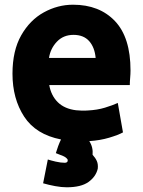

<svg xmlns="http://www.w3.org/2000/svg" viewBox="-20 -572 608 815"><path d="M359 27Q405 24 443.5 12.5Q482 1 502 -10L480 -135Q458 -125 425.5 -115Q393 -105 352 -103Q339 -102 326.5 -102.5Q314 -103 303 -104Q254 -110 225.5 -138Q197 -166 189 -211H531Q531 -225 532.5 -241.5Q534 -258 534 -273Q534 -413 468 -482.5Q402 -552 290 -552Q225 -552 166 -519.5Q107 -487 70 -422Q33 -357 33 -259Q33 -153 82.5 -77Q132 -1 239 20Q233 32 227 48Q221 64 217 78Q236 85 248.5 90.5Q261 96 267 105Q270 118 256 119Q238 119 216.5 114Q195 109 183 105L163 206Q187 213 214 218Q241 223 263 223Q324 223 355.5 200.5Q387 178 395 144Q397 125 391 111.5Q385 98 373 85Q376 53 359 27ZM188 -326Q194 -366 221.5 -395Q249 -424 292 -424Q335 -424 358.5 -397.5Q382 -371 386 -326Z"/></svg>

Font: Repo Bold
Style: Bold
Weight: 700
Designer: Stefan Peev
Foundry: Context Ltd
Version: Version 1.502